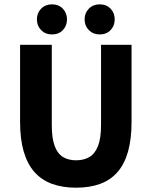

<svg xmlns="http://www.w3.org/2000/svg" viewBox="-20 -860 705 892"><path d="M333.6 12Q270.4 12 221.9 -5.7Q173.3 -23.4 140.2 -60.6Q107.2 -97.8 90.2 -155.8Q73.3 -213.8 73.3 -293.9V-651.8H220.6V-278.7Q220.6 -218.1 233.8 -182.3Q246.9 -146.5 272.2 -130.9Q297.4 -115.3 333.6 -115.3Q370.2 -115.3 396 -130.9Q421.7 -146.5 435.6 -182.3Q449.4 -218.1 449.4 -278.7V-651.8H591.2V-293.9Q591.2 -213.8 574.8 -155.8Q558.4 -97.8 525.9 -60.6Q493.4 -23.4 445.1 -5.7Q396.8 12 333.6 12ZM221.3 -700Q191 -700 171.2 -720Q151.4 -740.1 151.4 -769.9Q151.4 -799.7 171.2 -819.8Q191 -839.8 221.3 -839.8Q252.6 -839.8 271.9 -819.8Q291.2 -799.7 291.2 -769.9Q291.2 -740.1 271.9 -720Q252.6 -700 221.3 -700ZM443 -700Q412.7 -700 392.9 -720Q373.1 -740.1 373.1 -769.9Q373.1 -799.7 392.9 -819.8Q412.7 -839.8 443 -839.8Q474.3 -839.8 493.6 -819.8Q512.9 -799.7 512.9 -769.9Q512.9 -740.1 493.6 -720Q474.3 -700 443 -700Z"/></svg>

Font: Source Sans 3
Style: Regular
Weight: 200
Designer: Paul D. Hunt
Foundry: Adobe
Version: Version 3.046;hotconv 1.0.118;makeotfexe 2.5.65603